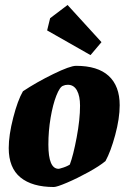

<svg xmlns="http://www.w3.org/2000/svg" viewBox="-20 -741 514 770"><path d="M15 -147Q15 -199 33 -269Q51 -339 72 -375Q126 -411 193.5 -444Q261 -477 285 -477Q372 -477 416 -436.5Q460 -396 460 -319Q460 -266 442 -199.5Q424 -133 403 -95Q379 -75 334.5 -50.5Q290 -26 249 -8.5Q208 9 196 9Q109 9 62 -29.5Q15 -68 15 -147ZM227 -67Q235 -69 244.5 -73Q254 -77 260 -81Q274 -118 287.5 -190Q301 -262 301 -317Q301 -356 288.5 -378.5Q276 -401 252 -401Q241 -401 233 -397Q220 -393 206 -357.5Q192 -322 183 -269Q174 -216 174 -161Q174 -64 215 -64Q218 -64 227 -67ZM169 -619 181 -668 251 -721 387 -572 343 -520Z"/></svg>

Font: Grenze ExtraBold
Style: Italic
Weight: 800
Italic angle: -10°
Designer: Renata Polastri
Foundry: Omnibus-Type
Version: Version 1.002; ttfautohint (v1.8)